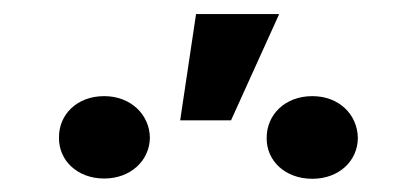

<svg xmlns="http://www.w3.org/2000/svg" viewBox="-20 -867 605 279"><path d="M241.8 -692.1H315.7L385.7 -846.6H264.9ZM65.7 -666.9C65.3 -633.9 92.3 -607.6 131.4 -607.6C170.1 -607.6 197.4 -633.9 197.8 -666.9C197.4 -700.3 170.1 -727.3 131.4 -727.3C91.6 -727.3 65.3 -700.3 65.7 -666.9ZM367.5 -666.2C367.2 -633.5 394.2 -607.2 433.9 -607.2C472.3 -607.2 499.6 -632.8 500 -666.2C499.6 -701 472.3 -727.3 433.9 -727.3C394.2 -727.3 367.2 -700.3 367.5 -666.2Z"/></svg>

Font: Margiela Sans Semi Bold
Style: Regular
Weight: 600
Designer: Stefan Endress, Andreas Faust
Version: Version 1.100;FEAKit 1.0